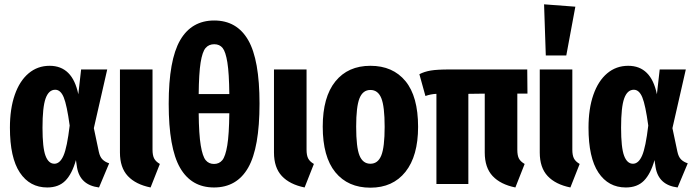

<svg xmlns="http://www.w3.org/2000/svg" viewBox="-20 -853 3226 890"><path d="M343 -416 356 -531H477L415 -259L438 -150Q443 -126 455 -114Q467 -102 486 -96L439 16Q351 5 337 -77L332 -111Q314 -47 283 -15.5Q252 16 199 16Q118 16 72 -53Q26 -122 26 -261Q26 -349 48.5 -413.5Q71 -478 112.5 -513Q154 -548 210 -548Q316 -548 343 -416ZM177 -261Q177 -168 191 -131Q205 -94 232 -94Q258 -94 274.5 -132Q291 -170 303 -271Q290 -366 275.5 -401.5Q261 -437 236 -437Q206 -437 191.5 -397Q177 -357 177 -261Z M687 -159Q687 -133 694.5 -118.5Q702 -104 721 -93L678 16Q609 2 572.5 -37Q536 -76 536 -146V-531H687Z M1183 -373Q1183 -168 1130.5 -76Q1078 16 972 16Q867 16 814.5 -75.5Q762 -167 762 -372Q762 -575 815 -666.5Q868 -758 973 -758Q1078 -758 1130.5 -667Q1183 -576 1183 -373ZM901 -417H1043Q1042 -514 1034 -563.5Q1026 -613 1012 -630.5Q998 -648 973 -648Q948 -648 933 -630.5Q918 -613 910 -563.5Q902 -514 901 -417ZM1043 -328H901Q902 -230 910.5 -179Q919 -128 933.5 -110.5Q948 -93 972 -93Q996 -93 1010.5 -110.5Q1025 -128 1033.5 -179Q1042 -230 1043 -328Z M1401 -159Q1401 -133 1408.5 -118.5Q1416 -104 1435 -93L1392 16Q1323 2 1286.5 -37Q1250 -76 1250 -146V-531H1401Z M1918 -265Q1918 -130 1859.5 -56.5Q1801 17 1697 17Q1593 17 1534.5 -54.5Q1476 -126 1476 -266Q1476 -403 1534.5 -475.5Q1593 -548 1697 -548Q1801 -548 1859.5 -477Q1918 -406 1918 -265ZM1631 -266Q1631 -170 1646.5 -132Q1662 -94 1697 -94Q1732 -94 1747.5 -132.5Q1763 -171 1763 -265Q1763 -360 1747.5 -398Q1732 -436 1697 -436Q1662 -436 1646.5 -397.5Q1631 -359 1631 -266Z M2412 -93 2369 16Q2300 2 2263.5 -37Q2227 -76 2227 -146V-419L2151 -418V0H2003V-418Q1977 -417 1952 -408L1924 -509Q1947 -521 1976.5 -526Q2006 -531 2063 -531H2424L2425 -419H2378V-159Q2378 -132 2385.5 -118Q2393 -104 2412 -93Z M2633 -159Q2633 -133 2640.5 -118.5Q2648 -104 2667 -93L2624 16Q2555 2 2518.5 -37Q2482 -76 2482 -146V-531H2633ZM2502 -833 2647 -822 2605 -596H2510Z M3025 -416 3038 -531H3159L3097 -259L3120 -150Q3125 -126 3137 -114Q3149 -102 3168 -96L3121 16Q3033 5 3019 -77L3014 -111Q2996 -47 2965 -15.5Q2934 16 2881 16Q2800 16 2754 -53Q2708 -122 2708 -261Q2708 -349 2730.5 -413.5Q2753 -478 2794.5 -513Q2836 -548 2892 -548Q2998 -548 3025 -416ZM2859 -261Q2859 -168 2873 -131Q2887 -94 2914 -94Q2940 -94 2956.5 -132Q2973 -170 2985 -271Q2972 -366 2957.5 -401.5Q2943 -437 2918 -437Q2888 -437 2873.5 -397Q2859 -357 2859 -261Z"/></svg>

Font: Fira Sans Extra Condensed
Style: Bold
Weight: 700
Width: 1
Designer: Carrois Corporate & Edenspiekermann AG
Foundry: Carrois Corporate GbR & Edenspiekermann AG
Version: Version 4.203